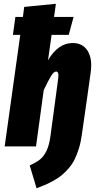

<svg xmlns="http://www.w3.org/2000/svg" viewBox="-20 -780 516 1023"><path d="M367.2 -550.8Q421.4 -550.8 447.5 -508.1Q473.6 -465.3 462.9 -392.1L445.8 -270L416 -62Q410.6 -22 400.1 11.7Q389.6 45.4 377 70.6Q364.3 95.7 345.5 117.2Q326.7 138.7 309.1 153.3Q291.5 168 267.1 181.6Q242.7 195.3 222.7 204.1Q202.6 212.9 174.8 223.1L138.2 101.1Q173.3 85.9 193.6 69.3Q213.9 52.7 228.3 22.5Q242.7 -7.8 249 -56.2L277.8 -270L290 -361.8Q295.4 -398.9 278.8 -398.9Q267.1 -398.9 252.9 -376.5Q238.8 -354 212.9 -299.8L171.9 0H4.9L87.9 -594.2H48.8L62 -689.9H102.1L108.9 -743.2L277.8 -759.8L268.1 -689.9H372.1L346.2 -594.2H254.9L235.8 -459Q290 -550.8 367.2 -550.8Z"/></svg>

Font: Fira Sans Compressed ExtraBold
Style: Italic
Weight: 800
Width: 3
Italic angle: -8°
Designer: Carrois Corporate & Edenspiekermann AG
Foundry: Carrois Corporate GbR & Edenspiekermann AG
Version: Version 4.203;PS 004.203;hotconv 1.0.88;makeotf.lib2.5.64775